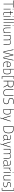

<svg xmlns="http://www.w3.org/2000/svg" viewBox="6242 -7032 1019 13544"><g transform="rotate(90 6752.0 -259.5)"><path d="M13 -666V-700H513V-666H282V0H246V-666Z M605 0V-500H640V0ZM605 -645V-700H640V-645Z M1044 -468H862V-206Q862 -91 878.5 -56.5Q895 -22 954 -22L1052 -30L1055 2Q989 10 954 10Q883 10 855 -26.5Q827 -63 827 -168V-468H748V-500H827V-663H862V-500H1044Z M1140 0V-500H1175V0ZM1140 -645V-700H1175V-645Z M1339 0V-730H1374V0Z M1544 0V-730H1579V0Z M1743 0V-500H1778V0ZM1743 -645V-700H1778V-645Z M2259 -500H2294V0H2259V-40Q2250 -35 2235 -26.5Q2220 -18 2176.5 -4.5Q2133 9 2095 9Q1995 9 1963 -41.5Q1931 -92 1931 -240V-500H1966V-242Q1966 -110 1990 -66.5Q2014 -23 2095 -23Q2135 -23 2176 -35.5Q2217 -48 2238 -60L2259 -73Z M2487 0H2452V-500H2487V-460Q2496 -465 2511 -473.5Q2526 -482 2569.5 -495.5Q2613 -509 2659 -509Q2751 -509 2785 -455Q2821 -476 2873 -492.5Q2925 -509 2969 -509Q3069 -509 3101 -458.5Q3133 -408 3133 -260V0H3098V-258Q3098 -390 3074 -433.5Q3050 -477 2969 -477Q2926 -477 2883 -464.5Q2840 -452 2819 -440L2797 -428Q2815 -379 2815 -260V0H2780V-258Q2780 -390 2756 -433.5Q2732 -477 2651 -477Q2611 -477 2570 -464.5Q2529 -452 2508 -440L2487 -427Z M3465 -700H3501L3641 -34H3680L3833 -690H3877L4030 -34H4069L4209 -700H4245L4098 0H4002L3855 -641L3708 0H3612Z M4661 -30 4691 -32 4693 0Q4581 9 4508 9Q4402 8 4361 -55.5Q4320 -119 4320 -250Q4320 -509 4522 -509Q4617 -509 4664.5 -452Q4712 -395 4712 -269V-236H4357Q4357 -128 4391 -75.5Q4425 -23 4504 -23Q4583 -23 4661 -30ZM4357 -268H4675Q4675 -381 4638.5 -429Q4602 -477 4522 -477Q4357 -477 4357 -268Z M4877 -469Q4960 -509 5053.5 -509Q5147 -509 5183 -451Q5219 -393 5219 -252Q5219 -111 5172 -51Q5125 9 4991 9Q4921 9 4864 2L4842 0V-730H4877ZM4877 -29Q4955 -23 5003.5 -23Q5052 -23 5090.5 -36Q5129 -49 5149 -81Q5169 -113 5175.5 -152.5Q5182 -192 5182 -258Q5182 -376 5155 -426.5Q5128 -477 5049 -477Q5009 -477 4966 -467Q4923 -457 4900 -447L4877 -437Z M5546 -749V-717H5399V91H5546V123H5364V-749Z M5717 -290V0H5681V-700H5932Q6038 -700 6089 -652Q6140 -604 6140 -500Q6140 -323 5995 -295L6153 0H6112L5956 -290ZM6102 -500Q6102 -587 6061 -626.5Q6020 -666 5932 -666H5717V-324H5932Q6102 -324 6102 -500Z M6326 -196Q6326 -105 6375 -65Q6424 -25 6519.5 -25Q6615 -25 6665.5 -64.5Q6716 -104 6716 -196V-700H6752V-196Q6752 -87 6692.5 -39Q6633 9 6519.5 9Q6406 9 6348 -39Q6290 -87 6290 -196V-700H6326Z M7112 -677Q6934 -677 6934 -537Q6934 -474 6955 -446Q6967 -431 6980 -420.5Q6993 -410 7018 -402Q7059 -390 7122 -380Q7231 -363 7278.5 -327.5Q7326 -292 7326 -203Q7326 -90 7273.5 -41.5Q7221 7 7114 7Q7048 7 6937 -5L6900 -9L6904 -44Q7042 -27 7122 -27Q7288 -27 7288 -200Q7288 -273 7250 -301Q7212 -329 7132.5 -341Q7053 -353 7019.5 -362.5Q6986 -372 6954.5 -392Q6923 -412 6909.5 -446.5Q6896 -481 6896 -535Q6896 -711 7112 -711Q7181 -711 7278 -699L7311 -695L7307 -660Q7170 -677 7112 -677Z M7713 -469Q7796 -509 7889.5 -509Q7983 -509 8019 -451Q8055 -393 8055 -252Q8055 -111 8008 -51Q7961 9 7827 9Q7757 9 7700 2L7678 0V-730H7713ZM7713 -29Q7791 -23 7839.5 -23Q7888 -23 7926.5 -36Q7965 -49 7985 -81Q8005 -113 8011.5 -152.5Q8018 -192 8018 -258Q8018 -376 7991 -426.5Q7964 -477 7885 -477Q7845 -477 7802 -467Q7759 -457 7736 -447L7713 -437Z M8136 -500H8173L8320 -32H8361L8509 -500H8546L8317 230H8280L8352 0H8291Z M9148 0H8888V-700H9148Q9212 -700 9258.5 -672Q9305 -644 9331.5 -594.5Q9358 -545 9370 -486.5Q9382 -428 9382 -358Q9382 -288 9369.5 -227Q9357 -166 9331 -113.5Q9305 -61 9258 -30.5Q9211 0 9148 0ZM9303 -141Q9324 -189 9334 -243.5Q9344 -298 9344 -369Q9344 -440 9327.5 -505.5Q9311 -571 9265 -618.5Q9219 -666 9148 -666H8924V-34H9148Q9202 -34 9241.5 -63Q9281 -92 9303 -141Z M9856 -353V-65Q9860 -29 9931 -23L9929 8Q9856 8 9826 -34Q9724 9 9624 9Q9562 9 9527.5 -28Q9493 -65 9493 -133.5Q9493 -202 9526 -238Q9559 -274 9631 -281L9821 -301V-353Q9821 -417 9793.5 -446Q9766 -475 9710 -475Q9653 -475 9552 -462L9521 -458L9518 -491Q9630 -509 9710 -509Q9856 -509 9856 -353ZM9635 -250Q9578 -244 9554 -217Q9530 -190 9530 -136Q9530 -82 9554.5 -52.5Q9579 -23 9623 -23Q9667 -23 9716 -33.5Q9765 -44 9793 -54L9821 -64V-269Z M9967 -500H10004L10151 -32H10192L10340 -500H10377L10148 230H10111L10183 0H10122Z M10521 0H10486V-500H10521V-460Q10530 -465 10545 -473.5Q10560 -482 10603.5 -495.5Q10647 -509 10693 -509Q10785 -509 10819 -455Q10855 -476 10907 -492.5Q10959 -509 11003 -509Q11103 -509 11135 -458.5Q11167 -408 11167 -260V0H11132V-258Q11132 -390 11108 -433.5Q11084 -477 11003 -477Q10960 -477 10917 -464.5Q10874 -452 10853 -440L10831 -428Q10849 -379 10849 -260V0H10814V-258Q10814 -390 10790 -433.5Q10766 -477 10685 -477Q10645 -477 10604 -464.5Q10563 -452 10542 -440L10521 -427Z M11652 -353V-65Q11656 -29 11727 -23L11725 8Q11652 8 11622 -34Q11520 9 11420 9Q11358 9 11323.5 -28Q11289 -65 11289 -133.5Q11289 -202 11322 -238Q11355 -274 11427 -281L11617 -301V-353Q11617 -417 11589.5 -446Q11562 -475 11506 -475Q11449 -475 11348 -462L11317 -458L11314 -491Q11426 -509 11506 -509Q11652 -509 11652 -353ZM11431 -250Q11374 -244 11350 -217Q11326 -190 11326 -136Q11326 -82 11350.5 -52.5Q11375 -23 11419 -23Q11463 -23 11512 -33.5Q11561 -44 11589 -54L11617 -64V-269Z M11815 0V-500H11850V-422Q11880 -446 11939.5 -473.5Q11999 -501 12048 -510V-474Q12004 -465 11954.5 -444Q11905 -423 11878 -406L11850 -389V0Z M12143 0V-500H12178V0ZM12143 -645V-700H12178V-645Z M12659 -500H12694V0H12659V-40Q12650 -35 12635 -26.5Q12620 -18 12576.5 -4.5Q12533 9 12495 9Q12395 9 12363 -41.5Q12331 -92 12331 -240V-500H12366V-242Q12366 -110 12390 -66.5Q12414 -23 12495 -23Q12535 -23 12576 -35.5Q12617 -48 12638 -60L12659 -73Z M12995 -477Q12861 -477 12861 -377Q12861 -330 12889 -310.5Q12917 -291 13013 -276Q13109 -261 13147 -236Q13185 -211 13185 -135.5Q13185 -60 13137 -25.5Q13089 9 12995 9Q12944 9 12859 -3L12830 -7L12834 -40Q12942 -23 13006 -23Q13070 -23 13109 -48Q13148 -73 13148 -133Q13148 -193 13117.5 -212Q13087 -231 12992.5 -245.5Q12898 -260 12861 -284.5Q12824 -309 12824 -367Q12824 -425 12851 -456.5Q12878 -488 12914 -498.5Q12950 -509 12989 -509Q13070 -509 13141 -498L13167 -494L13165 -461Q13063 -477 12995 -477Z M13236 -717V-749H13418V123H13236V91H13383V-717Z"/></g></svg>

Font: Titillium Web[RUS by Daymarius]
Style: Regular
Weight: 200
Designer: Cyrillization by Daymarius
Foundry: Cyrillization by Daymarius
Version: Version 1.002 September 11, 2018